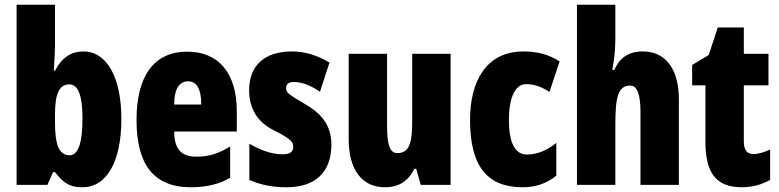

<svg xmlns="http://www.w3.org/2000/svg" viewBox="-20 -780 3287 810"><path d="M212 -588V-760H50V0H180L204 -54H212C251 -3 279 10 328 10C432 10 492 -101 492 -278C492 -455 430 -563 332 -563C282 -563 242 -539 212 -482H207C210 -532 212 -567 212 -588ZM273 -424C310 -424 328 -376 328 -280C328 -175 309 -125 274 -125C230 -125 212 -166 212 -265V-297C212 -385 230 -424 273 -424Z M770 -562C629 -562 556 -459 556 -274C556 -90 625 10 785 10C849 10 903 -2 951 -30V-162C900 -131 860 -119 809 -119C745 -119 715 -151 715 -225H979V-310C979 -472 902 -562 770 -562ZM774 -437C807 -437 829 -409 829 -339H715C715 -411 740 -437 774 -437Z M1378 -170C1378 -255 1332 -304 1265 -342C1194 -384 1187 -390 1187 -408C1187 -426 1198 -434 1221 -434C1259 -434 1297 -415 1330 -393L1370 -516C1317 -547 1268 -563 1211 -563C1096 -563 1031 -503 1031 -400C1031 -322 1066 -265 1134 -231C1211 -193 1217 -179 1217 -161C1217 -138 1202 -129 1172 -129C1122 -129 1072 -150 1032 -174V-21C1083 2 1135 10 1189 10C1308 10 1378 -51 1378 -170Z M1881 -553H1719V-280C1719 -191 1714 -134 1656 -134C1624 -134 1613 -172 1613 -246V-553H1451V-193C1451 -64 1507 10 1604 10C1663 10 1702 -16 1728 -68H1736L1755 0H1881Z M2185 10C2240 10 2287 -6 2327 -39V-177C2287 -145 2245 -128 2203 -128C2153 -128 2127 -177 2127 -274C2127 -371 2155 -425 2199 -425C2233 -425 2265 -414 2298 -392L2341 -521C2297 -549 2249 -563 2188 -563C2030 -563 1963 -435 1963 -274C1963 -78 2036 10 2185 10Z M2576 -621V-760H2414V0H2576V-253C2576 -367 2586 -419 2639 -419C2668 -419 2682 -382 2682 -308V0H2844V-360C2844 -489 2788 -563 2692 -563C2633 -563 2594 -537 2572 -485H2563C2572 -529 2576 -575 2576 -621Z M3158 -130C3131 -130 3118 -148 3118 -184V-420H3222V-553H3118V-664H3008L2970 -548L2900 -506V-420H2956V-182C2956 -52 3000 10 3109 10C3154 10 3193 -1 3229 -21V-149C3202 -137 3178 -130 3158 -130Z"/></svg>

Font: Noto Sans Armenian ExtraCondensed Black
Style: Regular
Weight: 900
Width: 2
Designer: Monotype Design Team
Foundry: Monotype Imaging Inc.
Version: Version 2.008